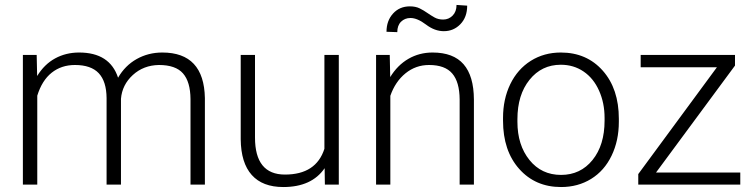

<svg xmlns="http://www.w3.org/2000/svg" viewBox="-20 -752 3063 782"><path d="M129.4 -528.3 131.3 -442.4Q160.6 -490.2 204.6 -514.2Q248.5 -538.1 302.2 -538.1Q427.2 -538.1 460.9 -435.5Q489.3 -484.9 536.6 -511.5Q584 -538.1 641.1 -538.1Q811 -538.1 814.5 -352.5V0H755.9V-348.1Q755.4 -418.9 725.3 -453.1Q695.3 -487.3 627.4 -487.3Q564.5 -486.3 521 -446.5Q477.5 -406.7 472.7 -349.6V0H414.1V-352.5Q413.6 -420.4 382.1 -453.9Q350.6 -487.3 285.2 -487.3Q230 -487.3 190.4 -455.8Q150.9 -424.3 131.8 -362.3V0H73.2V-528.3Z M1302.2 -66.9Q1249.5 9.8 1133.8 9.8Q1049.3 9.8 1005.4 -39.3Q961.4 -88.4 960.4 -184.6V-528.3H1018.6V-191.9Q1018.6 -41 1140.6 -41Q1267.6 -41 1301.3 -146V-528.3H1359.9V0H1303.2Z M1567.4 -528.3 1569.3 -438Q1599.1 -486.8 1643.6 -512.5Q1688 -538.1 1741.7 -538.1Q1826.7 -538.1 1868.2 -490.2Q1909.7 -442.4 1910.2 -346.7V0H1852.1V-347.2Q1851.6 -418 1822 -452.6Q1792.5 -487.3 1727.5 -487.3Q1673.3 -487.3 1631.6 -453.4Q1589.8 -419.4 1569.8 -361.8V0H1511.7V-528.3ZM1882.8 -729Q1882.8 -682.1 1855.2 -653.6Q1827.6 -625 1787.6 -625Q1750.5 -625 1715.1 -651.9Q1679.7 -678.7 1651.9 -678.7Q1628.9 -678.7 1613.5 -663.6Q1598.1 -648.4 1598.1 -621.1L1554.2 -622.6Q1554.2 -667.5 1580.8 -696.8Q1607.4 -726.1 1649.4 -726.1Q1672.9 -726.1 1689.5 -717.8Q1706.1 -709.5 1720.7 -699.2Q1735.4 -689 1750.2 -680.7Q1765.1 -672.4 1785.2 -672.4Q1807.6 -672.4 1823.5 -688.5Q1839.4 -704.6 1839.4 -731.9Z M2028.8 -272Q2028.8 -348.1 2058.3 -409.2Q2087.9 -470.2 2141.8 -504.2Q2195.8 -538.1 2264.2 -538.1Q2369.6 -538.1 2435.1 -464.1Q2500.5 -390.1 2500.5 -268.1V-255.9Q2500.5 -179.2 2470.9 -117.9Q2441.4 -56.6 2387.7 -23.4Q2334 9.8 2265.1 9.8Q2160.2 9.8 2094.5 -64.2Q2028.8 -138.2 2028.8 -260.3ZM2087.4 -255.9Q2087.4 -161.1 2136.5 -100.3Q2185.5 -39.6 2265.1 -39.6Q2344.2 -39.6 2393.3 -100.3Q2442.4 -161.1 2442.4 -260.7V-272Q2442.4 -332.5 2419.9 -382.8Q2397.5 -433.1 2356.9 -460.7Q2316.4 -488.3 2264.2 -488.3Q2186 -488.3 2136.7 -427Q2087.4 -365.7 2087.4 -266.6Z M2651.9 -49.3H2995.1V0H2579.6V-43L2899.9 -478H2589.4V-528.3H2973.6V-484.9Z"/></svg>

Font: RobotoInd Light
Style: Regular
Weight: 300
Designer: Google
Version: Version 2.001151; 2014